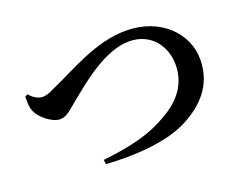

<svg xmlns="http://www.w3.org/2000/svg" viewBox="-96 -811 1192 947"><g transform="rotate(-20 500.0 -337.5)"><path d="M70 -503 56 -496C56 -474 54 -445 64 -421C80 -378 140 -332 181 -332C218 -332 240 -360 294 -403C351 -448 497 -577 629 -577C743 -577 807 -489 807 -391C807 -291 750 -219 663 -170C560 -108 452 -86 313 -70L316 -47C463 -36 640 -48 748 -106C850 -160 930 -241 930 -375C930 -508 816 -632 632 -632C468 -632 317 -535 198 -484C166 -468 150 -465 137 -465C110 -465 84 -486 70 -503Z"/></g></svg>

Font: Noto Serif CJK HK
Style: Bold
Weight: 700
Designer: Ryoko NISHIZUKA 西塚涼子 (kana & ideographs); Frank Grießhammer (Latin, Greek & Cyrillic); Wenlong ZHANG 张文龙 (bopomofo); San
Foundry: Adobe
Version: Version 2.001;hotconv 1.1.0;makeotfexe 2.6.0